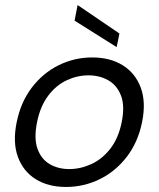

<svg xmlns="http://www.w3.org/2000/svg" viewBox="-20 -735 630 762"><path d="M242 7Q171 7 121.5 -24Q72 -55 51 -112.5Q30 -170 46 -249Q62 -329 106 -387Q150 -445 212.5 -476Q275 -507 346 -507Q417 -507 467 -476Q517 -445 538.5 -387.5Q560 -330 544 -251Q528 -171 483.5 -113Q439 -55 376 -24Q313 7 242 7ZM255 -64Q299 -64 342 -83.5Q385 -103 417.5 -144.5Q450 -186 463 -250Q476 -315 460 -356Q444 -397 409.5 -416.5Q375 -436 331 -436Q287 -436 245 -416.5Q203 -397 171.5 -355.5Q140 -314 127 -250Q114 -185 129 -144Q144 -103 177.5 -83.5Q211 -64 255 -64ZM288 -715 454 -602 443 -548 276 -653Z"/></svg>

Font: Albert Sans
Style: Italic
Weight: 400
Italic angle: -11.25°
Designer: Andreas Rasmussen
Foundry: a.Foundry
Version: Version 1.025